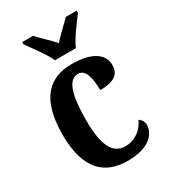

<svg xmlns="http://www.w3.org/2000/svg" viewBox="-190 -857 842 957"><g transform="rotate(-30 230.5 -378.0)"><path d="M193 -606H313C332 -651 382 -715 410 -753V-766H348C323 -740 278 -701 253 -670C226 -701 182 -740 159 -766H97V-753C123 -715 174 -651 193 -606ZM258 10C385 10 429 -50 429 -98C429 -117 419 -132 405 -141C385 -95 342 -59 283 -59C209 -59 178 -130 178 -266C178 -439 210 -490 259 -490C301 -490 314 -432 314 -364C408 -364 429 -400 429 -444C429 -503 375 -548 255 -548C134 -548 40 -481 40 -265C40 -63 128 10 258 10Z"/></g></svg>

Font: Noto Serif Tamil Condensed
Style: Bold
Weight: 700
Width: 3
Designer: Indian Type Foundry, Tom Grace, and the Monotype Design Team
Foundry: Monotype Imaging Inc.
Version: Version 2.004